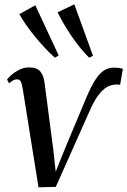

<svg xmlns="http://www.w3.org/2000/svg" viewBox="-20 -830 570 860"><path d="M366.5 -392.5Q388.5 -444 407.5 -473.2Q426.5 -502.5 446.5 -514.8Q466.5 -527 489.5 -527Q504.5 -527 515.2 -525.2Q526 -523.5 530.5 -521.5L518 -450Q514.5 -451 509.8 -451.2Q505 -451.5 501 -451.5Q481 -451.5 461.2 -441.2Q441.5 -431 421 -404.2Q400.5 -377.5 379 -327.5L230 7L152.5 9L81.5 -434Q78 -455 73.2 -464.8Q68.5 -474.5 56.5 -474.5Q46.5 -474.5 37.2 -469Q28 -463.5 21 -456.5L11.5 -474Q15 -479 28.8 -492Q42.5 -505 63.8 -516.5Q85 -528 111 -528Q145 -528 160.2 -510.2Q175.5 -492.5 179.5 -459.5L218.5 -161.5L229.5 -61L271 -164ZM226 -571.5Q204.5 -590.5 181.5 -615Q158.5 -639.5 136.8 -666Q115 -692.5 97 -718.5Q79 -744.5 66.5 -766.5L138 -806.5L243 -581.5ZM379.5 -571.5Q358.5 -592 338 -617.5Q317.5 -643 298.8 -670.8Q280 -698.5 264.5 -725.5Q249 -752.5 238 -775L313 -810.5L396.5 -580Z"/></svg>

Font: Merriweather 120pt
Style: Italic
Weight: 400
Italic angle: -7.8°
Version: Version 2.101